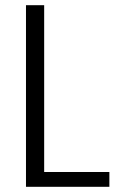

<svg xmlns="http://www.w3.org/2000/svg" viewBox="-20 -719 461 739"><path d="M150 -57H401V0H80V-699H150Z"/></svg>

Font: Poppins-Tabular Light
Style: Regular
Weight: 300
Designer: Ninad Kale (Devanagari), Jonny Pinhorn (Latin)
Foundry: Indian Type Foundry
Version: Version 4.004